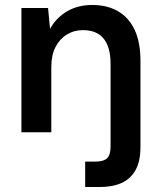

<svg xmlns="http://www.w3.org/2000/svg" viewBox="-20 -531 638 771"><path d="M66 0V-499H173L181 -415Q205 -459 248.5 -485Q292 -511 351 -511Q411 -511 454.5 -485.5Q498 -460 521 -410.5Q544 -361 544 -287V59Q544 117 524 152.5Q504 188 467.5 204Q431 220 380 220H322V118H361Q396 118 410 104.5Q424 91 424 58V-275Q424 -341 396.5 -375.5Q369 -410 313 -410Q277 -410 248 -392Q219 -374 202.5 -341.5Q186 -309 186 -261V0Z"/></svg>

Font: DM Sans 20pt SemiBold
Style: Regular
Weight: 600
Version: Version 4.004;gftools[0.9.30]